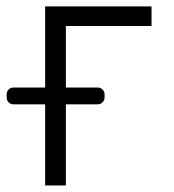

<svg xmlns="http://www.w3.org/2000/svg" viewBox="-54 -565 531 585"><path d="M407.7 -545.5V-485.8H146.7V-298.3H243.6Q252.1 -298.3 258.3 -292.3Q264.6 -286.2 264.6 -277.7V-268.1Q264.6 -259.2 258.3 -253.2Q252.1 -247.2 243.6 -247.2H146.7V0H83.5V-247.2H-13.1Q-21.7 -247.2 -27.7 -253.2Q-33.7 -259.2 -33.7 -268.1V-277.7Q-33.7 -286.2 -27.7 -292.3Q-21.7 -298.3 -13.1 -298.3H83.5V-545.5Z"/></svg>

Font: DeltaSans Light
Style: Regular
Weight: 300
Designer: Rasmus Andersson
Foundry: rsms
Version: Version 3.012